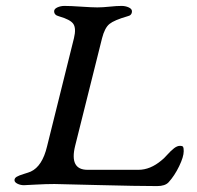

<svg xmlns="http://www.w3.org/2000/svg" viewBox="-20 -624 667 649"><path d="M234 -131 325 -495Q334 -530 350 -543Q366 -556 411 -569Q426 -572 426 -586Q426 -594 415 -599Q404 -604 391 -604Q374 -604 350.5 -601.5Q327 -599 309 -599Q291 -599 254.5 -601.5Q218 -604 198 -604Q185 -604 174 -599Q163 -594 163 -586Q163 -573 179 -569Q218 -558 228 -543Q238 -528 230 -495L139 -129Q123 -62 84 -44Q77 -41 60.5 -36Q44 -31 36.5 -26.5Q29 -22 29 -15Q29 -8 39 -3Q49 2 61 2Q64 2 100 0Q136 -2 164 -2Q174 -2 309 1.5Q444 5 511 5Q538 5 550 -8Q570 -30 585.5 -62Q601 -94 601 -113Q601 -124 599 -127.5Q597 -131 588 -131Q579 -131 568.5 -123Q558 -115 545.5 -101Q533 -87 526 -82Q488 -50 448 -50H276Q214 -50 234 -131Z"/></svg>

Font: EB Garamond 08
Style: Italic
Weight: 400
Italic angle: -14°
Version: Version 0.016